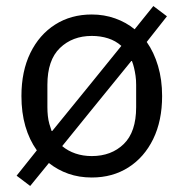

<svg xmlns="http://www.w3.org/2000/svg" viewBox="-20 -576 608 636"><path d="M80 40 35 6 102 -78Q77 -113 64 -158Q51 -203 51 -258Q51 -340 80.5 -400.5Q110 -461 162.5 -494.5Q215 -528 284 -528Q325 -528 361.5 -515Q398 -502 426 -479L488 -556L533 -522L466 -437Q490 -403 503.5 -357.5Q517 -312 517 -258Q517 -176 487.5 -115.5Q458 -55 405.5 -21.5Q353 12 284 12Q242 12 206.5 -0.5Q171 -13 142 -36ZM284 -59Q349 -59 390 -99Q431 -139 431 -221V-295Q431 -311 429 -325Q427 -339 424 -351.5Q421 -364 417 -374H415L284 -213L186 -92Q205 -76 230 -67.5Q255 -59 284 -59ZM284 -457Q220 -457 178.5 -417Q137 -377 137 -295V-221Q137 -206 138.5 -192Q140 -178 143.5 -165.5Q147 -153 151 -142H153L284 -303L382 -424Q363 -441 338 -449Q313 -457 284 -457Z"/></svg>

Font: IBM Plex Sans
Style: Regular
Weight: 400
Designer: Mike Abbink, Paul van der Laan, Pieter van Rosmalen
Foundry: Bold Monday
Version: Version 3.201